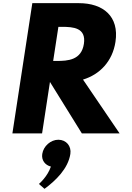

<svg xmlns="http://www.w3.org/2000/svg" viewBox="-20 -845 836 1216"><path d="M349.4 40C301.4 40 255.3 80 247.6 130C241.5 170 265.7 201 302.4 210C280.4 275 226.5 320 226.5 320L261.8 351C332.7 299 411.4 223 425.6 130C433.3 80 399.4 40 349.4 40ZM316.7 -459 349.8 -675H371.8C442.8 -675 527 -670 511.3 -567C495.5 -464 409.7 -459 338.7 -459ZM184.7 -825 58.5 0H246.5L296.4 -326L498.5 0H737.5L505.7 -341C611.6 -373 692.3 -456 711.3 -580C736 -742 632.7 -825 479.7 -825Z"/></svg>

Font: Sztylet
Style: BdObl
Weight: 700
Foundry: Cannot Into Space Fonts, PlusOne Fonts
Version: Version 0.12